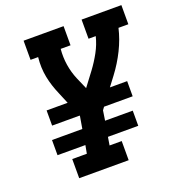

<svg xmlns="http://www.w3.org/2000/svg" viewBox="-133 -843 879 952"><g transform="rotate(-20 306.5 -367.5)"><path d="M123 0V-101H200L208 -144H61V-224H221L232 -289L231 -291H86V-371H197L172 -431Q162 -454 154 -478.5Q146 -503 141 -528.5Q136 -554 135 -580.5Q134 -607 137 -634H97V-735H308V-634H256Q252 -591 258.5 -549.5Q265 -508 281 -470L308 -408L363 -481Q389 -516 410 -554.5Q431 -593 441 -634H403V-735H613V-634H561Q548 -578 521 -523.5Q494 -469 457 -420L420 -371H511V-291H360L349 -276L341 -224H487V-144H327L320 -101H384V0Z"/></g></svg>

Font: Iosevka Curly Slab Extended
Style: Bold Italic
Weight: 700
Width: 7
Italic angle: -9°
Monospace: yes
Designer: Belleve Invis
Foundry: Belleve Invis
Version: Version 11.0.0; ttfautohint (v1.8.3)